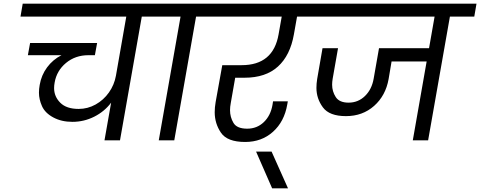

<svg xmlns="http://www.w3.org/2000/svg" viewBox="-20 -760 2601 1040"><path d="M879 -670H748L630 0H546L582 -204Q546 -156 490.5 -128Q435 -100 372 -100Q313 -100 268.5 -124Q224 -148 207.5 -185Q191 -222 191 -258Q191 -278 195 -300Q204 -353 235 -395Q266 -437 313 -461H131L143 -527H506L494 -461H459Q388 -461 337.5 -419Q287 -377 276 -313Q273 -297 273 -283Q273 -237 306.5 -203.5Q340 -170 406 -170Q455 -170 498 -194Q541 -218 570 -259Q599 -300 608 -350L664 -670H91L103 -740H891Z M840 0 958 -670H826L838 -740H1185L1173 -670H1042L924 0Z M1254 -339 1230 -202Q1226 -181 1226 -163Q1226 -126 1244.5 -94.5Q1263 -63 1319 -63Q1372 -63 1409 -98.5Q1446 -134 1456 -192L1459 -211H1539L1536 -194Q1520 -101 1458.5 -46Q1397 9 1308 9Q1211 9 1177 -41Q1143 -91 1143 -152Q1143 -178 1148 -207L1184 -407H1289Q1460 -407 1489 -574L1506 -670H1120L1132 -740H1721L1709 -670H1589L1572 -574Q1552 -460 1485.5 -399.5Q1419 -339 1305 -339Z M1454 260 1367 61H1451L1540 260Z M2549 -670H2417L2299 0H2216L2291 -427H2101L2085 -332Q2069 -242 2006.5 -186.5Q1944 -131 1854 -131Q1764 -131 1729 -178.5Q1694 -226 1694 -284Q1694 -307 1698 -332L1727 -499H1811L1782 -334Q1779 -316 1779 -301Q1779 -265 1798.5 -234.5Q1818 -204 1868 -204Q1920 -204 1957 -240Q1994 -276 2004 -334L2033 -499H2304L2334 -670H1655L1667 -740H2561Z"/></svg>

Font: Fz Poppins
Style: Italic
Weight: 400
Italic angle: -10°
Designer: Ninad Kale (Devanagari), Jonny Pinhorn (Latin)
Foundry: Indian Type Foundry
Version: Vit hóa bi Vntype.Com & FontZin.Com